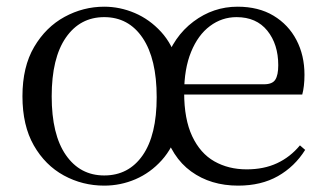

<svg xmlns="http://www.w3.org/2000/svg" viewBox="-20 -551 994 585"><path d="M297.5 14.6Q231.4 14.6 174.5 -16.4Q117.6 -47.5 83 -108Q48.4 -168.5 48.4 -257.8Q48.4 -347.6 84.1 -408.1Q119.7 -468.5 176.7 -499.6Q233.7 -530.6 297.5 -530.6Q345.3 -530.6 390.5 -511.4Q435.7 -492.2 470.9 -453.8Q506.1 -415.3 521.2 -358.7H481.9Q508.8 -439.8 569.4 -485.2Q629.9 -530.6 703.7 -530.6Q767.7 -530.6 813.2 -503.3Q858.8 -475.9 883.2 -429.2Q907.7 -382.4 907.7 -323.2Q907.7 -304.9 905.9 -289.8Q904.1 -274.6 900.9 -262.9H492.8V-294.2H784.3Q809.9 -294.2 818.8 -308.2Q827.8 -322.1 827.8 -352.3Q827.8 -416.2 794.5 -457.5Q761.2 -498.8 700.8 -498.8Q656 -498.8 619.7 -471.6Q583.3 -444.5 562.2 -392.8Q541.1 -341.2 541.1 -268.7Q541.1 -188 565.6 -135.9Q590.1 -83.8 633.1 -59.4Q676.2 -35 731.7 -35Q783.9 -35 824.1 -53.7Q864.2 -72.3 893.9 -108.1L909.8 -94.3Q878 -43.5 826.9 -14.4Q775.8 14.6 705.6 14.6Q622 14.6 562.4 -28.6Q502.8 -71.7 478.5 -158.6L523.7 -157.8Q507.4 -101.3 472.8 -62.8Q438.2 -24.4 392.8 -4.9Q347.4 14.6 297.5 14.6ZM297.5 -16.4Q372 -16.4 414.7 -77.8Q457.4 -139.3 457.4 -255Q457.4 -371.8 414.7 -435.3Q372 -498.8 297.5 -498.8Q223.9 -498.8 180.7 -436.5Q137.5 -374.2 137.5 -257.4Q137.5 -140.8 180.7 -78.6Q223.9 -16.4 297.5 -16.4Z"/></svg>

Font: Noto Serif TC
Style: Regular
Weight: 200
Designer: Ryoko NISHIZUKA 西塚涼子 (kana & ideographs); Frank Grießhammer (Latin, Greek & Cyrillic); Wenlong ZHANG 张文龙 (bopomofo); San
Foundry: Adobe
Version: Version 2.001;hotconv 1.1.0;makeotfexe 2.6.0